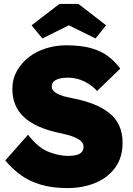

<svg xmlns="http://www.w3.org/2000/svg" viewBox="-20 -949 678 979"><path d="M7 -131 123 -262Q173 -197 226 -175.5Q279 -154 329 -154Q351 -154 369 -158.5Q387 -163 396.5 -173.5Q406 -184 406 -200Q406 -214 398 -224Q390 -234 376 -241.5Q362 -249 345 -255Q328 -261 311 -264.5Q294 -268 278 -272Q219 -285 175 -305Q131 -325 101.5 -352.5Q72 -380 57.5 -416Q43 -452 43 -497Q43 -546 66 -587Q89 -628 127 -657.5Q165 -687 214.5 -702.5Q264 -718 318 -718Q392 -718 444 -703.5Q496 -689 531.5 -662Q567 -635 593 -599L475 -485Q454 -508 429.5 -523Q405 -538 379 -545.5Q353 -553 326 -553Q301 -553 282.5 -548Q264 -543 254 -533.5Q244 -524 244 -508Q244 -494 255 -483.5Q266 -473 283 -466Q300 -459 319.5 -454.5Q339 -450 355 -447Q410 -436 455.5 -418.5Q501 -401 535 -374.5Q569 -348 587 -310Q605 -272 605 -221Q605 -146 567.5 -94.5Q530 -43 466.5 -16.5Q403 10 323 10Q248 10 189.5 -7Q131 -24 86.5 -56Q42 -88 7 -131ZM283 -929H380L521 -820L467 -753L331 -820L196 -753L141 -820Z"/></svg>

Font: Mach ExtraBold
Style: Regular
Weight: 800
Version: Version 1.002